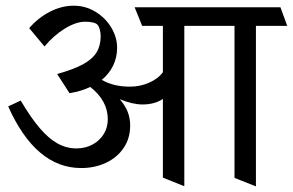

<svg xmlns="http://www.w3.org/2000/svg" viewBox="-20 -605 1028 674"><path d="M988.3 -514.2H878.4V49.3L803.2 19.5V-514.2H627V48.8L551.8 18.6V-257.8Q523.4 -238.3 480 -238.3Q445.3 -238.3 400.4 -256.8Q418.9 -235.4 428 -212.9Q437 -190.4 437 -164.6Q437 -119.6 414.1 -85.7Q391.1 -51.8 351.8 -33.4Q312.5 -15.1 265.1 -15.1Q105.5 -15.1 8.8 -231.4L52.7 -252Q88.4 -191.4 119.9 -154.8Q151.4 -118.2 182.4 -101.1Q213.4 -84 248.5 -84Q279.8 -84 304.9 -97.7Q330.1 -111.3 344.2 -134.5Q358.4 -157.7 358.4 -186Q358.4 -251.5 296.9 -299.8Q265.6 -284.7 224.1 -277.8L180.7 -345.2Q238.3 -361.3 271 -379.2Q303.7 -397 318.4 -420.2Q333 -443.4 333.5 -476.6Q333.5 -489.7 330.3 -501.5Q327.1 -513.2 321.8 -518.6Q317.4 -523.4 305.9 -526.1Q294.4 -528.8 278.8 -528.8Q247.1 -528.8 208 -504.9Q168.9 -481 136.2 -441.9L82.5 -506.3Q113.8 -542.5 155 -563.7Q196.3 -585 238.8 -585Q280.3 -585 315.2 -563.7Q350.1 -542.5 370.6 -508.3Q391.1 -474.1 391.1 -437.5Q391.1 -403.8 377.4 -375.2Q363.8 -346.7 337.4 -324.7Q377.9 -300.8 436 -300.8Q471.7 -300.8 503.4 -314.7Q535.2 -328.6 551.8 -351.6V-514.2H479L452.6 -579.6H964.4Z"/></svg>

Font: Vesper Libre
Style: Regular
Weight: 400
Designer: Robert Keller & Kimya Gandhi
Foundry: Mota Italic
Version: Version 1.058